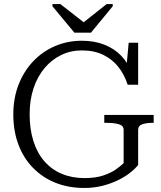

<svg xmlns="http://www.w3.org/2000/svg" viewBox="-20 -922 800 952"><path d="M349 -760H431L539 -891V-902H509L384 -803H406L279 -902H240V-891ZM665 -278V-104Q650 -85 624.5 -65Q599 -45 564 -28Q529 -11 487 -0.5Q445 10 398 10Q319 10 254.5 -16Q190 -42 143 -90.5Q96 -139 71 -206Q46 -273 46 -355Q46 -435 72 -502Q98 -569 144.5 -618Q191 -667 253 -693.5Q315 -720 386 -720Q448 -720 497.5 -700.5Q547 -681 581.5 -645Q616 -609 632 -560L604 -557L618 -710H665V-502H613Q597 -552 567 -590Q537 -628 492 -650Q447 -672 386 -672Q330 -672 283 -649Q236 -626 201 -584.5Q166 -543 146.5 -485Q127 -427 127 -355Q127 -282 145.5 -223Q164 -164 199.5 -123Q235 -82 285.5 -60.5Q336 -39 399 -39Q455 -39 494 -52.5Q533 -66 557.5 -84Q582 -102 593 -113V-278Q593 -299 569 -306Q545 -313 508 -313H497V-352H742V-313H738Q707 -313 686 -306Q665 -299 665 -278Z"/></svg>

Font: Roboto Serif 36pt Light
Style: Regular
Weight: 300
Designer: Greg Gazdowicz
Foundry: Commercial Type
Version: Version 1.008